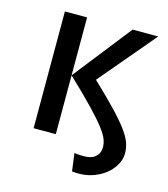

<svg xmlns="http://www.w3.org/2000/svg" viewBox="-91 -522 627 716"><g transform="rotate(15 222.5 -164.5)"><path d="M252.1 119.3 242.9 50.6Q297.5 58.1 318.8 43.8Q340.2 29.5 340.2 1.8Q340.2 -11.6 334.4 -27.5Q328.7 -43.3 310.3 -67.6Q291.9 -92 255.5 -130.1Q219.2 -168.2 157.7 -226.4L333.4 -450H432.3L249.8 -234Q305.6 -181 340.5 -144.3Q375.3 -107.5 393.9 -81.6Q412.4 -55.7 419 -36.1Q425.6 -16.5 425.6 2.7Q425.6 34.9 402.5 64Q379.4 93.1 340.1 109Q300.8 125 252.1 119.3ZM72 0.7V-450H157.7V0.7Z"/></g></svg>

Font: Ancizar Sans Thin
Style: Regular
Weight: 100
Designer: Cesar Puertas, Viviana Monsalve, Julian Moncada, Julian Prieto, Jose Castro, Mariel Hernandez, Felipe Aragon, Sara Alarc
Version: Version 8.100